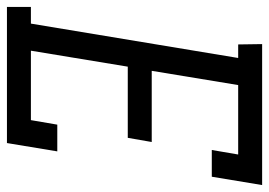

<svg xmlns="http://www.w3.org/2000/svg" viewBox="-160 -644 775 553"><g transform="rotate(90 227.5 -367.5)"><path d="M-29 0V-69H19L118 -666H79L78 -735H484L460 -590H383L396 -666H196L155 -417H360L348 -348H143L97 -69H297L310 -145H387L363 0Z"/></g></svg>

Font: Iosevka QP
Style: Italic
Weight: 400
Italic angle: -9°
Designer: Belleve Invis
Foundry: Belleve Invis
Version: Version 20.0.0; ttfautohint (v1.8.4)